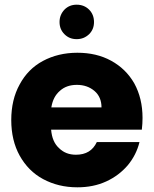

<svg xmlns="http://www.w3.org/2000/svg" viewBox="-20 -791 656 819"><path d="M588 -288C588 -288 588 -288 588 -288C588 -344 576 -393 553 -435C529 -477 496 -509 454 -532C412 -555 364 -566 310 -566C310 -566 310 -566 310 -566C255 -566 206 -554 163 -531C120 -508 87 -474 64 -431C40 -388 28 -337 28 -279C28 -279 28 -279 28 -279C28 -221 40 -170 64 -127C88 -84 121 -50 164 -27C207 -4 255 8 310 8C310 8 310 8 310 8C355 8 396 0 433 -17C470 -34 500 -57 525 -86C549 -115 566 -148 575 -185C575 -185 393 -185 393 -185C393 -185 393 -185 393 -185C376 -149 347 -131 304 -131C304 -131 304 -131 304 -131C275 -131 251 -140 232 -159C212 -177 201 -203 198 -238C198 -238 585 -238 585 -238C585 -238 585 -238 585 -238C587 -255 588 -272 588 -288ZM199 -333C199 -333 199 -333 199 -333C204 -364 216 -387 236 -404C255 -421 279 -429 308 -429C308 -429 308 -429 308 -429C338 -429 363 -420 383 -403C403 -386 413 -362 413 -333C413 -333 199 -333 199 -333ZM307 -624C307 -624 307 -624 307 -624C328 -624 345 -631 360 -645C374 -659 381 -676 381 -697C381 -697 381 -697 381 -697C381 -718 374 -736 360 -750C346 -764 328 -771 307 -771C307 -771 307 -771 307 -771C286 -771 269 -764 255 -750C241 -735 234 -718 234 -697C234 -697 234 -697 234 -697C234 -676 241 -659 255 -645C269 -631 286 -624 307 -624Z"/></svg>

Font: Girnar Poppins
Style: Bold
Weight: 500
Designer: Ninad Kale (Devanagari), Jonny Pinhorn (Latin)
Foundry: Indian Type Foundry
Version: ""